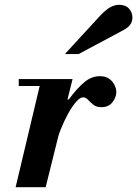

<svg xmlns="http://www.w3.org/2000/svg" viewBox="-20 -779 571 799"><path d="M45 0 152 -450H282L170 0ZM58 -421V-450H270V-421ZM214 -179 258 -365H266Q301 -412 331 -437Q361 -462 395 -462Q419 -462 434 -451.5Q449 -441 456.5 -425.5Q464 -410 464 -396Q464 -374 448 -353.5Q432 -333 402 -333Q381 -333 368 -343.5Q355 -354 346 -364Q337 -374 326 -374Q313 -374 296.5 -355Q280 -336 263.5 -306Q247 -276 233.5 -242.5Q220 -209 214 -179ZM250 -554 398 -715Q424 -742 442 -750.5Q460 -759 475 -759Q503 -759 517 -743Q531 -727 531 -706Q531 -688 520.5 -674.5Q510 -661 483 -648L307 -554Z"/></svg>

Font: Libre Bodoni SemiBold
Style: Italic
Weight: 600
Italic angle: -13°
Version: Version 2.003